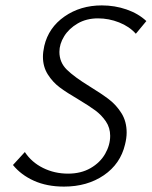

<svg xmlns="http://www.w3.org/2000/svg" viewBox="-20 -684 562 711"><path d="M270 -316Q227 -341 201 -360.5Q175 -380 157 -408.5Q139 -437 139 -474Q139 -491 144 -514Q160 -582 219 -623Q278 -664 357 -664Q405 -664 448.5 -649Q492 -634 522 -606L483 -559Q459 -586 421 -601Q383 -616 343 -616Q300 -616 267.5 -597Q235 -578 217.5 -549.5Q200 -521 200 -492Q200 -453 227.5 -426Q255 -399 312 -364Q356 -337 383.5 -316Q411 -295 430 -264.5Q449 -234 449 -193Q449 -173 443 -149Q426 -77 364.5 -35Q303 7 217 7Q154 7 106 -14.5Q58 -36 28 -73L72 -121Q97 -83 139.5 -62Q182 -41 232 -41Q280 -41 315.5 -61.5Q351 -82 369.5 -114.5Q388 -147 388 -181Q388 -211 372 -234.5Q356 -258 333 -275Q310 -292 270 -316Z"/></svg>

Font: Ysabeau Semilight
Style: Italic
Weight: 300
Italic angle: -12°
Designer: Christian Thalmann (Catharsis Fonts)
Version: Version 0.003